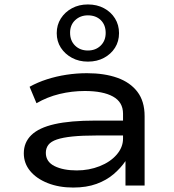

<svg xmlns="http://www.w3.org/2000/svg" viewBox="-20 -834 782 863"><path d="M309 9Q245 9 194.5 -11Q144 -31 115.5 -65.5Q87 -100 87 -145Q87 -194 121 -227Q155 -260 225.5 -276Q296 -292 408 -292H551V-225H413Q349 -225 305.5 -220.5Q262 -216 235.5 -207Q209 -198 197.5 -183Q186 -168 186 -147Q186 -107 225 -87.5Q264 -68 325 -68Q380 -68 428 -87Q476 -106 504.5 -139Q533 -172 533 -211V-323Q533 -375 488 -400Q443 -425 361 -425Q303 -425 247.5 -411.5Q192 -398 144 -370L113 -444Q149 -464 191 -477.5Q233 -491 278.5 -498Q324 -505 371 -505Q449 -505 507 -484.5Q565 -464 597.5 -421.5Q630 -379 630 -312V0H544V-109V-110Q523 -79 491 -51.5Q459 -24 414 -7.5Q369 9 309 9ZM375 -557Q335 -557 303.5 -574Q272 -591 253.5 -619.5Q235 -648 235 -685Q235 -722 253.5 -751Q272 -780 303.5 -797Q335 -814 375 -814Q416 -814 447.5 -797Q479 -780 497 -751Q515 -722 515 -685Q515 -648 497 -619.5Q479 -591 447.5 -574Q416 -557 375 -557ZM375 -607Q410 -607 432.5 -629Q455 -651 455 -686Q455 -722 433 -743.5Q411 -765 375 -765Q341 -765 318 -743.5Q295 -722 295 -687Q295 -651 317.5 -629Q340 -607 375 -607Z"/></svg>

Font: Nunito Sans 7pt Expanded
Style: Regular
Weight: 400
Width: 7
Designer: Vernon Adams
Foundry: Vernon Adams
Version: Version 3.101;gftools[0.9.27]